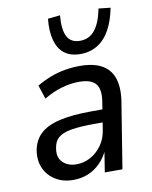

<svg xmlns="http://www.w3.org/2000/svg" viewBox="-85 -807 694 879"><g transform="rotate(-10 262.5 -367.5)"><path d="M185 9Q138 9 103.5 -12Q69 -33 52.5 -68Q36 -103 41 -145Q48 -196 79.5 -227Q111 -258 171 -272Q231 -286 323 -286H384L375 -227H324Q257 -227 216 -220Q175 -213 155 -195.5Q135 -178 131 -144Q125 -105 148.5 -82Q172 -59 212 -59Q246 -59 276.5 -75.5Q307 -92 329 -122.5Q351 -153 357 -195L377 -322Q386 -378 364.5 -403.5Q343 -429 288 -429Q249 -429 208 -417.5Q167 -406 123 -380L102 -444Q132 -462 165.5 -475Q199 -488 234 -494Q269 -500 303 -500Q366 -500 404.5 -479Q443 -458 458 -416Q473 -374 464 -310L414 0H332L349 -107H353Q338 -70 312 -43.5Q286 -17 254 -4Q222 9 185 9ZM317 -553Q272 -553 243.5 -574.5Q215 -596 203.5 -638Q192 -680 198 -738L255 -744Q249 -678 266 -645.5Q283 -613 326 -613Q368 -613 394.5 -645.5Q421 -678 434 -744L489 -738Q478 -680 455 -638Q432 -596 397 -574.5Q362 -553 317 -553Z"/></g></svg>

Font: Nunito Sans 10pt SemiCondensed Medium
Style: Italic
Weight: 500
Width: 4
Italic angle: -9°
Designer: Vernon Adams
Foundry: Vernon Adams
Version: Version 3.101;gftools[0.9.27]